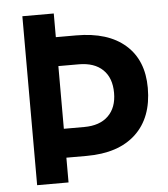

<svg xmlns="http://www.w3.org/2000/svg" viewBox="-51 -739 688 785"><g transform="rotate(-5 293.0 -346.5)"><path d="M69.8 0V-693.4H198.7V-596.2H282.2Q412.6 -596.2 483.9 -533.4Q555.2 -470.7 555.2 -356.9Q555.2 -234.9 483.9 -168.2Q412.6 -101.6 282.2 -101.6H198.7V0ZM198.7 -220.2H282.2Q346.2 -220.2 381.1 -254.2Q416 -288.1 416 -348.6Q416 -410.2 381.1 -443.8Q346.2 -477.5 282.2 -477.5H198.7Z"/></g></svg>

Font: Cascadia Mono
Style: Bold
Weight: 700
Monospace: yes
Designer: Aaron Bell
Foundry: Saja Typeworks
Version: Version 2404.023; ttfautohint (v1.8.4)